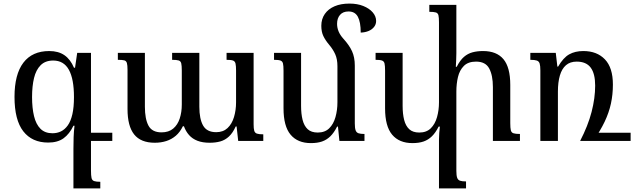

<svg xmlns="http://www.w3.org/2000/svg" viewBox="-20 -787 3541 1072"><path d="M411 -492H488V165Q488 193 491 206.5Q494 220 505.5 224Q517 228 540 228V265H390V44Q390 10 391 -20.5Q392 -51 396 -85H390Q368 -39 335 -15Q302 9 249 9Q159 9 110 -54Q61 -117 61 -246Q61 -372 110.5 -437Q160 -502 255 -502Q306 -502 339.5 -479Q373 -456 393 -409H399ZM273 -43Q299 -43 320.5 -53.5Q342 -64 358.5 -87Q375 -110 384 -149Q393 -188 393 -245Q393 -346 364.5 -397.5Q336 -449 277 -449Q233 -449 207 -423Q181 -397 170 -351.5Q159 -306 159 -245Q159 -184 170 -138.5Q181 -93 206 -68Q231 -43 273 -43ZM460 0V-46H607V0Z M1245 -492H1396V-93Q1396 -69 1399.5 -57Q1403 -45 1414.5 -41Q1426 -37 1450 -37V0H1310L1301 -81H1296Q1280 -45 1258.5 -25Q1237 -5 1210.5 2.5Q1184 10 1151 10Q1111 10 1082.5 -1Q1054 -12 1035.5 -33Q1017 -54 1007 -82H1001Q985 -49 961.5 -29Q938 -9 908.5 0.5Q879 10 844 10Q766 10 729 -36.5Q692 -83 692 -178V-397Q692 -423 688.5 -435Q685 -447 674 -450Q663 -453 638 -453V-492H789V-191Q789 -123 809 -85.5Q829 -48 882 -48Q922 -48 947 -69Q972 -90 983.5 -125.5Q995 -161 995 -203V-393Q995 -420 992 -433Q989 -446 977.5 -449.5Q966 -453 941 -453V-492H1093V-191Q1093 -123 1114 -86Q1135 -49 1187 -49Q1226 -49 1250.5 -72Q1275 -95 1286.5 -133.5Q1298 -172 1298 -216V-393Q1298 -419 1295 -432Q1292 -445 1281 -449Q1270 -453 1245 -453Z M1961 -98Q1961 -72 1965.5 -59.5Q1970 -47 1981.5 -43Q1993 -39 2015 -39V0H1875L1867 -80H1862Q1845 -46 1824.5 -26Q1804 -6 1778 3Q1752 12 1716 12Q1642 12 1602.5 -35Q1563 -82 1563 -182V-392Q1563 -420 1560 -432.5Q1557 -445 1546 -449Q1535 -453 1510 -453V-492H1661V-196Q1661 -151 1669.5 -117.5Q1678 -84 1698 -65.5Q1718 -47 1754 -47Q1794 -47 1818 -70.5Q1842 -94 1853 -133Q1864 -172 1864 -216V-417Q1864 -457 1851.5 -484.5Q1839 -512 1817 -538Q1796 -563 1785 -586.5Q1774 -610 1774 -643Q1774 -681 1793.5 -709Q1813 -737 1848 -752Q1883 -767 1931 -767Q1975 -767 2008.5 -753.5Q2042 -740 2061 -718Q2080 -696 2080 -670Q2080 -651 2068.5 -636.5Q2057 -622 2038 -614Q2019 -606 1994 -605Q1994 -664 1978 -693.5Q1962 -723 1926 -723Q1895 -723 1878.5 -704Q1862 -685 1862 -654Q1862 -632 1870.5 -611.5Q1879 -591 1897 -571Q1930 -535 1945.5 -501Q1961 -467 1961 -421Z M2829 -100Q2829 -73 2832 -60Q2835 -47 2846.5 -43Q2858 -39 2883 -39V0H2732V-301Q2732 -366 2711.5 -404.5Q2691 -443 2638 -443Q2594 -443 2570 -419Q2546 -395 2537 -357Q2528 -319 2528 -276V167Q2528 193 2532.5 205.5Q2537 218 2548.5 222Q2560 226 2582 226V265H2431V-9Q2431 -28 2432.5 -45Q2434 -62 2436 -80H2429Q2412 -46 2391.5 -26Q2371 -6 2345 3Q2319 12 2283 12Q2209 12 2169.5 -35Q2130 -82 2130 -182V-392Q2130 -420 2127 -432.5Q2124 -445 2113 -449Q2102 -453 2077 -453V-492H2228V-196Q2228 -151 2236.5 -117.5Q2245 -84 2265 -65.5Q2285 -47 2321 -47Q2361 -47 2385 -70.5Q2409 -94 2420 -133Q2431 -172 2431 -216V-662Q2431 -689 2428 -701.5Q2425 -714 2413.5 -717.5Q2402 -721 2377 -721V-760H2528V-490Q2528 -471 2527 -452Q2526 -433 2525 -414H2530Q2549 -451 2570.5 -469.5Q2592 -488 2618.5 -495Q2645 -502 2677 -502Q2753 -502 2791 -456.5Q2829 -411 2829 -313Z M3275 0V-46H3501V0ZM3237 -502Q3313 -502 3357.5 -455.5Q3402 -409 3402 -315Q3402 -259 3391 -208.5Q3380 -158 3356 -107.5Q3332 -57 3292 0H3219Q3263 -85 3283 -162Q3303 -239 3303 -309Q3303 -376 3278 -409.5Q3253 -443 3200 -443Q3163 -443 3140 -423Q3117 -403 3106 -365.5Q3095 -328 3095 -276V0H2997V-394Q2997 -420 2993 -432.5Q2989 -445 2977 -449Q2965 -453 2941 -453V-492H3083L3092 -415H3096Q3125 -465 3158 -483.5Q3191 -502 3237 -502Z"/></svg>

Font: Noto Serif Armenian
Style: Regular
Weight: 400
Designer: Monotype Design Team
Foundry: Monotype Imaging Inc.
Version: Version 2.007